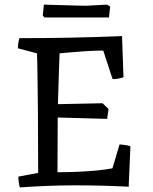

<svg xmlns="http://www.w3.org/2000/svg" viewBox="-20 -806 665 835"><path d="M66 9Q60 -15 60 -38L146 -54Q146 -120 145.5 -183.5Q145 -247 145 -310Q144 -375 143.5 -441Q143 -507 141 -574L58 -596Q58 -618 64 -640Q288 -640 511 -649V-641L517 -470Q505 -466 493.5 -464Q482 -462 470 -462L466 -473L429 -586Q393 -586 353.5 -583.5Q314 -581 282.5 -578Q251 -575 239 -574Q237 -529 235.5 -472Q234 -415 232 -353L426 -357L452 -332L446 -289L231 -295L230 -57Q274 -57 319.5 -59Q365 -61 404.5 -65Q444 -69 469 -74L500 -178Q512 -177 523.5 -175.5Q535 -174 547 -170V-164L540 -4V6Q423 0 305 0Q245 0 185.5 2.5Q126 5 66 9ZM173 -730 166 -739 171 -786Q191 -785 218 -784.5Q245 -784 273.5 -783Q302 -782 324.5 -781.5Q347 -781 356 -781L445 -786L459 -778L454 -730Z"/></svg>

Font: Labrada
Style: Regular
Weight: 400
Designer: Mercedes Jáuregui
Foundry: Omnibus-Type Team
Version: Version 1.000; ttfautohint (v1.8.4.7-5d5b)